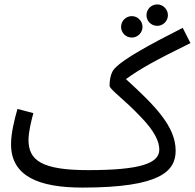

<svg xmlns="http://www.w3.org/2000/svg" viewBox="-20 -828 882 869"><path d="M692 -711C718 -711 740 -733 740 -759C740 -786 718 -808 692 -808C664 -808 643 -786 643 -759C643 -733 664 -711 692 -711ZM577 -658C603 -658 625 -680 625 -706C625 -733 603 -755 577 -755C549 -755 528 -733 528 -706C528 -680 549 -658 577 -658ZM353 21C708 21 775 -54 775 -146C775 -257 679 -352 550 -470C615 -517 685 -556 842 -633L807 -702C664 -629 541 -564 498 -517C483 -501 476 -471 476 -440C476 -423 541 -380 618 -298C679 -235 701 -188 701 -151C701 -89 617 -58 379 -58C169 -58 109 -102 109 -195C109 -232 123 -287 131 -316L59 -335C45 -285 30 -226 30 -175C30 -30 156 21 353 21Z"/></svg>

Font: Noto Sans Arabic UI SmCn
Style: Regular
Weight: 400
Width: 4
Designer: Monotype Design Team, Nadine Chahine and Nizar Qandah
Foundry: Monotype Imaging Inc.
Version: Version 2.010